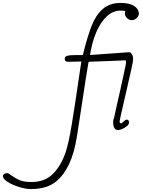

<svg xmlns="http://www.w3.org/2000/svg" viewBox="-426 -874 972 1305"><path d="M518 -781Q518 -766 501 -749Q486 -737 469 -737Q452 -737 437.5 -751Q423 -765 423 -782Q423 -792 426 -799Q411 -802 391 -802Q342 -802 299.5 -762.5Q257 -723 228 -654.5Q199 -586 186 -500L449 -519H452Q461 -519 464 -513Q471 -507 475 -495.5Q479 -484 479 -471Q479 -451 433 -255Q387 -59 387 -47Q387 -36 397 -36Q402 -36 415 -49Q427 -61 435 -61Q451 -61 451 -41Q451 -29 437 -17Q423 -5 405 2.5Q387 10 377 10Q343 10 343 -45Q343 -59 348 -70Q353 -87 357 -109L372 -176L392 -264Q402 -313 416 -374Q418 -380 420 -394Q430 -437 430 -444V-454L429 -464L334 -460L176 -454Q163 -382 124 -122L96 59Q61 273 -43 358Q-106 411 -215 411Q-251 411 -296.5 397Q-342 383 -374 362.5Q-406 342 -406 324Q-406 314 -397 308Q-388 302 -371 303Q-317 342 -288 352.5Q-259 363 -211 363Q-123 363 -68 309.5Q-13 256 19 164Q40 104 62 -29.5Q84 -163 112 -357L127 -456L34 -454Q14 -456 14 -472Q14 -486 23.5 -491.5Q33 -497 55.5 -498.5Q78 -500 137 -500Q168 -625 196.5 -698Q225 -771 272 -812.5Q319 -854 394 -854Q450 -854 481.5 -836Q513 -818 517 -789Q518 -787 518 -782V-781Z"/></svg>

Font: Bad Script
Style: Regular
Weight: 400
Italic angle: -10°
Designer: Roman Shchyukin (Gaslight Type Foundry), Cyreal (Charset Expansion)
Foundry: Gaslight
Version: Version 2.000